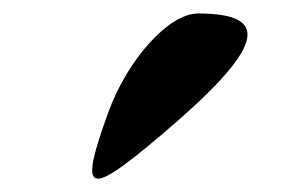

<svg xmlns="http://www.w3.org/2000/svg" viewBox="-20 -1132 428 285"><path d="M141 -966C96 -842 109 -838 221 -933C371 -1060 386 -1112 274 -1112C231 -1112 170 -1045 141 -966Z"/></svg>

Font: Venom Sans
Style: Regular
Weight: 400
Version: Version 1.001